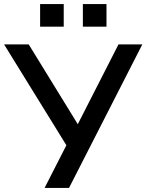

<svg xmlns="http://www.w3.org/2000/svg" viewBox="-26 -923 719 943"><path d="M193 0 312 -233 309 -195 -6 -705H115L356 -313L556 -705H673L313 0ZM381 -792V-903H497V-792ZM171 -792V-903H287V-792Z"/></svg>

Font: Nunito Sans 7pt SemiBold
Style: Regular
Weight: 600
Designer: Vernon Adams
Foundry: Vernon Adams
Version: Version 3.101;gftools[0.9.27]